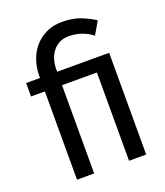

<svg xmlns="http://www.w3.org/2000/svg" viewBox="-136 -833 798 926"><g transform="rotate(-20 262.5 -370.0)"><path d="M99 -453H28V-522H99V-533Q99 -572 111 -609Q123 -646 147 -675Q171 -704 207 -722Q243 -740 292 -740Q348 -740 389.5 -722.5Q431 -705 456 -688L418 -623Q398 -640 366 -652Q334 -664 297 -664Q268 -664 247.5 -652.5Q227 -641 213.5 -623Q200 -605 193.5 -582Q187 -559 187 -536V-522H454V0H366V-453H187V0H99Z"/></g></svg>

Font: PTCRaleway Medium
Style: Regular
Weight: 500
Designer: Matt McInerney, Pablo Impallari, Rodrigo Fuenzalida
Foundry: Matt McInerney, Pablo Impallari, Rodrigo Fuenzalida
Version: Version 3.000g; ttfautohint (v1.5) -l 8 -r 28 -G 28 -x 14 -D